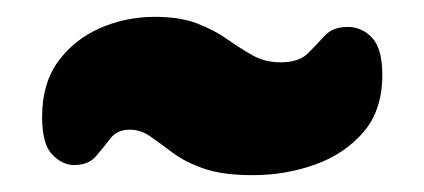

<svg xmlns="http://www.w3.org/2000/svg" viewBox="-20 -315 504 228"><path d="M313 -241Q335 -241 345.5 -251.5Q356 -262 365.5 -272.5Q375 -283 393 -283Q410 -283 422 -270Q434 -257 434 -226Q434 -184 411.5 -158Q389 -132 354 -119.5Q319 -107 280 -107Q244 -107 221.5 -115Q199 -123 184.5 -134Q170 -145 158.5 -153Q147 -161 134 -161Q119 -161 111 -150.5Q103 -140 94 -129.5Q85 -119 68 -119Q54 -119 42 -131.5Q30 -144 30 -176Q30 -216 49 -242Q68 -268 98.5 -281.5Q129 -295 164 -295Q194 -295 214.5 -287Q235 -279 250.5 -268Q266 -257 280.5 -249Q295 -241 313 -241Z"/></svg>

Font: Matemasie
Style: Regular
Weight: 400
Designer: Adam Yeo
Version: Version 1.001; ttfautohint (v1.8.4.7-5d5b)